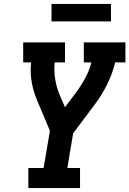

<svg xmlns="http://www.w3.org/2000/svg" viewBox="-20 -949 653 969"><path d="M123 0V-101H200L232 -289L172 -431Q162 -454 154 -478.5Q146 -503 141 -528.5Q136 -554 135 -580.5Q134 -607 137 -634H97V-735H308V-634H256Q252 -591 258.5 -549.5Q265 -508 281 -470L308 -408L363 -481Q389 -516 410 -554.5Q431 -593 441 -634H403V-735H613V-634H561Q548 -578 521 -523.5Q494 -469 457 -420L349 -276L320 -101H384V0ZM240 -841V-929H540V-841Z"/></svg>

Font: Iosevka Curly Slab ExObl
Style: Bold
Weight: 700
Width: 7
Italic angle: -9°
Monospace: yes
Designer: Belleve Invis
Foundry: Belleve Invis
Version: Version 11.0.0; ttfautohint (v1.8.3)